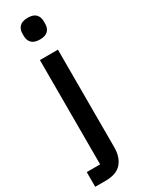

<svg xmlns="http://www.w3.org/2000/svg" viewBox="-248 -775 759 1006"><g transform="rotate(-30 131.0 -272.0)"><path d="M78 -520H187V70Q187 130 156.5 165Q126 200 60 200H-3V111H78ZM133 -613Q99 -613 83.5 -629Q68 -645 68 -670V-687Q68 -712 83.5 -728Q99 -744 133 -744Q167 -744 182 -728Q197 -712 197 -687V-670Q197 -645 182 -629Q167 -613 133 -613Z"/></g></svg>

Font: IBM Plex Sans Thai Medium
Style: Regular
Weight: 500
Designer: Mike Abbink, Paul van der Laan, Pieter van Rosmalen, Ben Mitchell, Mark Frömberg
Foundry: Bold Monday
Version: Version 1.1